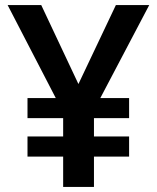

<svg xmlns="http://www.w3.org/2000/svg" viewBox="-20 -734 617 754"><path d="M288 -404 435 -714H566L374 -349H487V-270H349V-198H487V-119H349V0H228V-119H88V-198H228V-270H88V-349H199L10 -714H142Z"/></svg>

Font: Noto Sans Khmer SemiBold
Style: Regular
Weight: 600
Version: Version 2.003